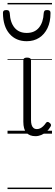

<svg xmlns="http://www.w3.org/2000/svg" viewBox="-51 -905 372 1300"><path d="M189 17Q169 17 153.5 11Q138 5 127.5 -7Q117 -19 112 -37.5Q107 -56 107 -81V-496Q107 -506 113 -510.5Q119 -515 132 -515Q146 -515 152.5 -510.5Q159 -506 159 -496V-93Q159 -73 163 -59.5Q167 -46 176 -38.5Q185 -31 199 -31Q210 -31 220 -35.5Q230 -40 240.5 -49.5Q251 -59 261 -74Q266 -80 272.5 -79.5Q279 -79 286 -72Q292 -68 294 -61.5Q296 -55 292 -49Q281 -29 264.5 -14Q248 1 228.5 9Q209 17 189 17ZM130 -626Q57 -626 13.5 -676Q-30 -726 -31 -816Q-32 -826 -26.5 -831.5Q-21 -837 -8 -837Q4 -837 9 -831.5Q14 -826 15 -816Q18 -753 47.5 -717.5Q77 -682 130 -682Q183 -682 212.5 -717.5Q242 -753 245 -816Q246 -826 250.5 -831.5Q255 -837 268 -837Q281 -837 286.5 -831.5Q292 -826 291 -816Q291 -757 270.5 -714.5Q250 -672 214 -649Q178 -626 130 -626ZM0 365H301V375H0ZM0 -20H301V0H0ZM0 -505H301V-500H0ZM0 -885H301V-875H0Z"/></svg>

Font: Playwrite GB J Guides
Style: Regular
Weight: 400
Designer: Veronika Burian, José Scaglione
Foundry: TypeTogether
Version: Version 1.003